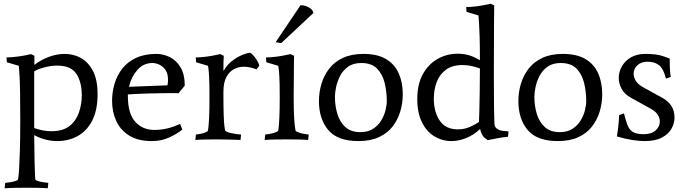

<svg xmlns="http://www.w3.org/2000/svg" viewBox="-20 -750 3681 1033"><path d="M164 -23Q165 71 166 122Q167 173 168.5 193Q170 213 170 215Q171 220 184 224Q197 228 213.5 230.5Q230 233 240 234L237 263Q213 261 181 260.5Q149 260 123 260Q98 260 63.5 260.5Q29 261 5 263L8 234Q19 233 34.5 230.5Q50 228 63 224Q76 220 77 215Q77 215 79 202Q81 189 83 155Q85 121 87 59.5Q89 -2 89 -98Q89 -195 88 -254Q87 -313 85 -344Q83 -375 82 -385.5Q81 -396 81 -396L17 -415L15 -441Q42 -441 81.5 -446.5Q121 -452 146 -459L165 -450V-401Q203 -430 245.5 -445Q288 -460 328 -460Q376 -460 416 -437.5Q456 -415 480.5 -367.5Q505 -320 505 -243Q505 -157 476 -101Q447 -45 398 -18Q349 9 288 9Q257 9 225.5 1Q194 -7 164 -23ZM164 -366V-61Q190 -52 213 -48Q236 -44 256 -44Q319 -44 354.5 -72.5Q390 -101 405 -145.5Q420 -190 420 -237Q420 -308 391 -352.5Q362 -397 288 -397Q253 -397 217 -387Q181 -377 164 -366Z M949 -83 961 -53Q930 -28 888.5 -9.5Q847 9 797 9Q723 9 675.5 -20.5Q628 -50 605.5 -99Q583 -148 583 -207Q583 -255 596.5 -300Q610 -345 638 -381Q666 -417 712 -438.5Q758 -460 822 -460Q858 -460 893 -443Q928 -426 951 -388.5Q974 -351 974 -289L940 -248Q936 -249 926.5 -249Q917 -249 903 -249Q878 -249 844 -248.5Q810 -248 775 -247Q740 -246 711 -244.5Q682 -243 668 -242V-233Q668 -139 707.5 -95Q747 -51 810 -51Q847 -51 880 -59Q913 -67 949 -83ZM884 -320Q884 -354 870.5 -373.5Q857 -393 837.5 -402Q818 -411 800 -411Q751 -411 718 -372.5Q685 -334 674 -283L881 -291Q884 -306 884 -320Z M1165 -459 1184 -450Q1183 -439 1182.5 -416.5Q1182 -394 1182 -368Q1204 -405 1233.5 -426Q1263 -447 1288.5 -456.5Q1314 -466 1324 -466Q1329 -466 1339.5 -455.5Q1350 -445 1360.5 -429Q1371 -413 1375 -396L1360 -377Q1347 -382 1329 -386.5Q1311 -391 1291 -391Q1265 -391 1240 -378.5Q1215 -366 1198.5 -336.5Q1182 -307 1182 -254Q1182 -172 1183.5 -129.5Q1185 -87 1187.5 -71Q1190 -55 1191 -49Q1193 -41 1221 -34.5Q1249 -28 1277 -26L1274 3Q1258 2 1234 1.5Q1210 1 1186 0.5Q1162 0 1145 0Q1120 0 1087.5 0.5Q1055 1 1031 3L1034 -26Q1045 -27 1059.5 -30Q1074 -33 1086 -38Q1098 -43 1099 -48Q1099 -48 1101 -63Q1103 -78 1105 -117Q1107 -156 1107 -229Q1107 -302 1105 -337.5Q1103 -373 1101 -384.5Q1099 -396 1099 -396L1035 -415L1033 -441Q1051 -441 1075.5 -443.5Q1100 -446 1124 -450.5Q1148 -455 1165 -459Z M1543 -459 1562 -450Q1562 -437 1561.5 -410Q1561 -383 1561 -350.5Q1561 -318 1560.5 -285.5Q1560 -253 1560 -229Q1560 -156 1562.5 -117Q1565 -78 1567.5 -63Q1570 -48 1570 -48Q1571 -43 1584.5 -38Q1598 -33 1614.5 -30Q1631 -27 1641 -26L1638 3Q1614 1 1581.5 0.5Q1549 0 1523 0Q1498 0 1463 0.5Q1428 1 1404 3L1407 -26Q1418 -27 1434 -30Q1450 -33 1463 -38Q1476 -43 1477 -48Q1477 -48 1479 -63Q1481 -78 1483 -117Q1485 -156 1485 -229Q1485 -302 1483 -337.5Q1481 -373 1479 -384.5Q1477 -396 1477 -396L1413 -415L1411 -441Q1429 -441 1453.5 -443.5Q1478 -446 1502 -450.5Q1526 -455 1543 -459ZM1666 -680 1493 -518 1463 -523 1597 -722Q1622 -722 1643 -709.5Q1664 -697 1666 -680Z M2147 -243Q2147 -195 2133.5 -150Q2120 -105 2092 -69Q2064 -33 2018.5 -12Q1973 9 1908 9Q1796 9 1746 -50.5Q1696 -110 1696 -206Q1696 -254 1709.5 -299Q1723 -344 1751 -380.5Q1779 -417 1825 -438.5Q1871 -460 1935 -460Q2010 -460 2056.5 -432.5Q2103 -405 2125 -356Q2147 -307 2147 -243ZM2061 -206Q2061 -257 2049.5 -304Q2038 -351 2008.5 -381Q1979 -411 1924 -411Q1880 -411 1852 -390.5Q1824 -370 1809 -340Q1794 -310 1788 -280Q1782 -250 1782 -230Q1782 -181 1795 -137.5Q1808 -94 1838 -66.5Q1868 -39 1919 -39Q1959 -39 1986.5 -56.5Q2014 -74 2030.5 -101Q2047 -128 2054 -156.5Q2061 -185 2061 -206Z M2563 -56Q2528 -23 2487.5 -7Q2447 9 2409 9Q2359 9 2317 -16.5Q2275 -42 2250 -92.5Q2225 -143 2225 -217Q2225 -297 2255 -351Q2285 -405 2334.5 -433Q2384 -461 2442 -461Q2474 -461 2501 -453.5Q2528 -446 2562 -426Q2562 -504 2560.5 -552Q2559 -600 2557.5 -624.5Q2556 -649 2555 -658Q2554 -667 2554 -667L2490 -686L2488 -712Q2506 -712 2530.5 -714.5Q2555 -717 2579 -721.5Q2603 -726 2620 -730L2639 -721Q2639 -721 2638 -628Q2637 -535 2637 -352Q2637 -231 2638 -171Q2639 -111 2640 -85Q2641 -67 2653 -58Q2665 -49 2682 -46.5Q2699 -44 2716 -43L2713 -14Q2686 -12 2658 -6.5Q2630 -1 2604 4Q2604 4 2587.5 -8.5Q2571 -21 2563 -56ZM2562 -382Q2536 -391 2513.5 -395.5Q2491 -400 2468 -400Q2412 -400 2378 -374Q2344 -348 2329 -307Q2314 -266 2314 -219Q2314 -149 2345.5 -101.5Q2377 -54 2444 -54Q2479 -54 2510 -68Q2541 -82 2557 -94Q2558 -110 2559 -153.5Q2560 -197 2561 -257Q2562 -317 2562 -382Z M3220 -243Q3220 -195 3206.5 -150Q3193 -105 3165 -69Q3137 -33 3091.5 -12Q3046 9 2981 9Q2869 9 2819 -50.5Q2769 -110 2769 -206Q2769 -254 2782.5 -299Q2796 -344 2824 -380.5Q2852 -417 2898 -438.5Q2944 -460 3008 -460Q3083 -460 3129.5 -432.5Q3176 -405 3198 -356Q3220 -307 3220 -243ZM3134 -206Q3134 -257 3122.5 -304Q3111 -351 3081.5 -381Q3052 -411 2997 -411Q2953 -411 2925 -390.5Q2897 -370 2882 -340Q2867 -310 2861 -280Q2855 -250 2855 -230Q2855 -181 2868 -137.5Q2881 -94 2911 -66.5Q2941 -39 2992 -39Q3032 -39 3059.5 -56.5Q3087 -74 3103.5 -101Q3120 -128 3127 -156.5Q3134 -185 3134 -206Z M3452 -460Q3514 -460 3548.5 -447.5Q3583 -435 3583 -435Q3583 -413 3584 -385Q3585 -357 3589 -336L3563 -327Q3550 -380 3526 -399Q3502 -418 3464 -418Q3430 -418 3409.5 -399Q3389 -380 3389 -354Q3389 -336 3400 -316.5Q3411 -297 3441 -280L3543 -224Q3574 -207 3591.5 -181Q3609 -155 3609 -117Q3609 -87 3593 -58Q3577 -29 3541.5 -10Q3506 9 3449 9Q3419 9 3380.5 3Q3342 -3 3299 -16Q3302 -31 3304.5 -52.5Q3307 -74 3309 -95.5Q3311 -117 3311 -131L3337 -140Q3346 -105 3355 -79.5Q3364 -54 3383.5 -41Q3403 -28 3443 -28Q3486 -28 3508 -49Q3530 -70 3530 -96Q3530 -115 3518.5 -133Q3507 -151 3483 -164L3375 -224Q3341 -242 3325 -271Q3309 -300 3309 -331Q3309 -363 3325.5 -392.5Q3342 -422 3374 -441Q3406 -460 3452 -460Z"/></svg>

Font: Average
Style: Regular
Weight: 400
Designer: Eduardo Tunni
Foundry: Eduardo Rodriguez Tunni
Version: Version 1.003; ttfautohint (v1.8.4.7-5d5b)